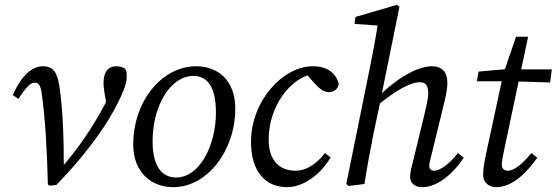

<svg xmlns="http://www.w3.org/2000/svg" viewBox="-20 -761 2302 794"><path d="M178 2 185 7 213 4C315 -100 407 -221 454 -310C502 -400 504 -426 504 -446C504 -462 503 -468 499 -474C493 -481 480 -487 461 -487C429 -487 408 -466 408 -416C408 -406 410 -391 412 -378L424 -308L432 -368C426 -356 421 -344 415 -332C363 -235 310 -155 233 -66L244 -65C244 -186 240 -314 225 -408C216 -463 199 -487 158 -487C111 -487 67 -446 33 -368L56 -352C91 -405 106 -419 124 -419C138 -419 148 -412 153 -371C167 -266 174 -156 178 2Z M697 13C837 13 953 -138 953 -312C953 -425 885 -487 791 -487C650 -487 531 -343 531 -163C531 -49 605 13 697 13ZM708 -27C652 -27 611 -70 611 -176C611 -325 685 -447 780 -447C835 -447 873 -405 873 -296C873 -162 807 -27 708 -27Z M1167 13C1235 13 1307 -40 1347 -110L1324 -128C1297 -94 1256 -55 1202 -55C1136 -55 1091 -97 1091 -184C1091 -321 1181 -441 1278 -456L1236 -467L1281 -416C1299 -396 1318 -380 1340 -380C1358 -380 1377 -390 1381 -414C1370 -457 1335 -487 1274 -487C1149 -487 1018 -343 1018 -174C1018 -49 1080 13 1167 13Z M1422 8 1487 0C1498 -70 1511 -140 1525 -210L1554 -347L1557 -364L1632 -733L1622 -741L1450 -691L1446 -662L1563 -654L1546 -685C1536 -616 1523 -547 1509 -478L1412 0L1422 8ZM1726 13C1794 13 1859 -50 1898 -109L1874 -128C1838 -83 1800 -55 1775 -55C1763 -55 1755 -62 1755 -76C1755 -86 1761 -107 1768 -135L1813 -320C1821 -353 1830 -386 1830 -418C1830 -464 1808 -487 1766 -487C1700 -487 1609 -427 1542 -359L1537 -322C1617 -388 1678 -421 1716 -421C1738 -421 1751 -410 1751 -374C1751 -354 1743 -321 1735 -287L1692 -110C1682 -69 1676 -52 1676 -29C1676 -4 1695 13 1726 13Z M1952 -425H2091L2255 -420L2262 -474H2095V-477L1959 -465L1952 -425ZM1987 -110C1979 -69 1978 -52 1978 -38C1978 -4 2004 13 2032 13C2100 13 2160 -49 2202 -109L2178 -128C2137 -80 2106 -55 2079 -55C2067 -55 2055 -63 2055 -79C2055 -89 2058 -110 2064 -137L2164 -609H2114L2061 -454L1987 -110Z"/></svg>

Font: Source Serif Variable
Style: Italic
Weight: 389
Italic angle: -12°
Designer: Frank Grießhammer
Foundry: Adobe Systems Incorporated
Version: Version 3.001;hotconv 1.0.111;makeotfexe 2.5.65597